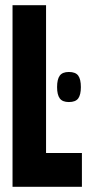

<svg xmlns="http://www.w3.org/2000/svg" viewBox="-20 -720 344 740"><path d="M200 -384.3Q200 -414.5 210.4 -428.6Q220.8 -442.6 245.5 -442.6Q271.2 -442.6 281.5 -428.6Q291.7 -414.5 291.7 -384.3Q291.7 -354.8 281.5 -340.7Q271.2 -326.7 245.5 -326.7Q220.8 -326.7 210.4 -340.7Q200 -354.8 200 -384.3ZM28.3 0V-700H157.5V-130.3H295.7V0Z"/></svg>

Font: Georama ExtraCondensed Thin
Style: Regular
Weight: 100
Width: 2
Designer: Jean-Baptiste Levee
Foundry: Production Type
Version: Version 1.001